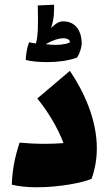

<svg xmlns="http://www.w3.org/2000/svg" viewBox="-20 -790 460 813"><path d="M306 -546C318 -563 326 -593 326 -604C326 -671 289 -704 239 -699C228 -697 216 -691 196 -671C210 -711 209 -742 209 -770L140 -767C142 -683 141 -635 132 -606C122 -607 111 -609 103 -611C94 -586 90 -561 89 -536C112 -530 145 -527 180 -527C221 -527 267 -532 306 -546ZM175 -604C206 -621 230 -628 248 -628C266 -628 276 -621 276 -612C274 -607 249 -600 214 -600C202 -600 189 -601 175 -603ZM276 -490 138 -373C182 -319 223 -252 249 -184C223 -182 195 -181 167 -181C131 -181 96 -183 63 -186C44 -129 32 -73 30 -8C62 0 99 3 137 3C232 3 333 -17 368 -33C383 -76 390 -119 390 -162C390 -281 338 -398 276 -490Z"/></svg>

Font: FilmFarsi_V5 Display
Style: Regular
Weight: 400
Designer: Borna Izadpanah
Foundry: Borna Izadpanah
Version: Version 1.000;PS 001.000;hotconv 1.0.88;makeotf.lib2.5.64775